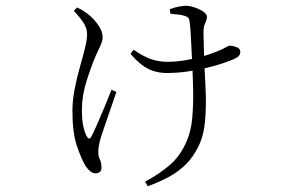

<svg xmlns="http://www.w3.org/2000/svg" viewBox="-20 -571 1040 668"><path d="M485 61Q535 34 571.5 2.5Q608 -29 630 -81Q645 -116 649 -162.5Q653 -209 652 -256.5Q651 -304 649 -342Q648 -366 646.5 -396Q645 -426 643.5 -453Q642 -480 640 -492Q639 -505 635 -509Q631 -513 622 -516Q613 -519 599 -520.5Q585 -522 573 -523L571 -539Q583 -544 599.5 -547.5Q616 -551 626 -551Q640 -551 657.5 -545Q675 -539 687.5 -530.5Q700 -522 700 -512Q700 -503 694 -491Q688 -479 688 -459Q688 -441 689 -410.5Q690 -380 691 -348Q693 -309 695.5 -256Q698 -203 693.5 -151Q689 -99 670 -61Q652 -24 626 1.5Q600 27 566.5 45Q533 63 494 77ZM313 32Q302 32 293.5 24.5Q285 17 278 7Q263 -18 247.5 -63.5Q232 -109 232 -185Q232 -221 239.5 -260Q247 -299 257.5 -336Q268 -373 275.5 -403Q283 -433 283 -452Q283 -472 271 -491Q259 -510 237 -533L248 -545Q261 -539 269 -534Q277 -529 285 -523Q293 -517 305.5 -504Q318 -491 327.5 -474.5Q337 -458 337 -441Q337 -429 329.5 -412.5Q322 -396 314 -379Q298 -342 281.5 -290.5Q265 -239 265 -189Q265 -155 269.5 -133.5Q274 -112 281 -98Q286 -89 290.5 -89Q295 -89 299 -98Q305 -109 317.5 -137.5Q330 -166 344 -199.5Q358 -233 368 -259L385 -251Q376 -225 365 -193Q354 -161 344.5 -133.5Q335 -106 331 -93Q327 -80 324.5 -67Q322 -54 322 -42Q322 -26 327.5 -16Q333 -6 333 13Q333 23 327 27.5Q321 32 313 32ZM559 -317Q537 -317 515.5 -323.5Q494 -330 474 -345Q454 -360 434 -384L445 -398Q476 -376 503.5 -366Q531 -356 562 -356Q591 -356 622.5 -361Q654 -366 683.5 -374.5Q713 -383 735 -392Q757 -401 766 -406.5Q775 -412 779 -412Q790 -412 803 -407Q816 -402 816 -391Q816 -382 811 -376.5Q806 -371 795 -366Q779 -359 754 -350.5Q729 -342 697.5 -334.5Q666 -327 631 -322Q596 -317 559 -317Z"/></svg>

Font: Noto Serif SC ExtraLight ExtraLight
Style: Regular
Weight: 250
Version: Version 2.002-H1;hotconv 1.1.0;makeotfexe 2.6.0